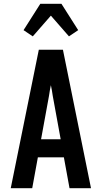

<svg xmlns="http://www.w3.org/2000/svg" viewBox="-20 -999 540 1019"><path d="M37 0 186 -735H314L463 0H349L319 -164H181L151 0ZM198 -260H302L260 -490Q258 -504 255.5 -518.5Q253 -533 250 -547Q247 -533 244.5 -518.5Q242 -504 240 -490ZM154 -806 105 -839 194 -979H306L395 -839L346 -806L250 -916Z"/></svg>

Font: Iosevka Web
Style: Bold
Weight: 700
Monospace: yes
Designer: Belleve Invis
Foundry: Belleve Invis
Version: Version 28.0.3; ttfautohint (v1.8.3)